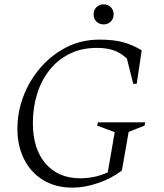

<svg xmlns="http://www.w3.org/2000/svg" viewBox="-20 -852 753 882"><path d="M313 10Q235 10 178 -25Q121 -60 90.5 -121Q60 -182 60 -260Q60 -338 88 -411Q116 -484 167 -542.5Q218 -601 286.5 -635.5Q355 -670 436 -670Q503 -670 546 -658Q589 -646 631 -621L608 -467H592L563 -583Q535 -609 503 -620.5Q471 -632 425 -632Q354 -632 299 -604.5Q244 -577 206.5 -529Q169 -481 150 -419Q131 -357 131 -287Q131 -168 189.5 -100.5Q248 -33 348 -33Q379 -33 410 -39Q441 -45 475 -60L507 -245L426 -275L430 -290H647L644 -275L571 -246L540 -69Q494 -33 431.5 -11.5Q369 10 313 10ZM456 -740Q436 -740 423 -753Q410 -766 410 -786Q410 -806 423 -819Q436 -832 456 -832Q476 -832 489 -819Q502 -806 502 -786Q502 -766 489 -753Q476 -740 456 -740Z"/></svg>

Font: Spectral Light
Style: Italic
Weight: 300
Italic angle: -10°
Designer: Jean-Baptiste Levee
Foundry: Production Type
Version: Version 2.001